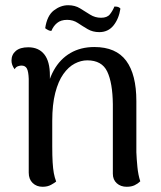

<svg xmlns="http://www.w3.org/2000/svg" viewBox="-20 -703 617 735"><path d="M143 12Q120 12 105 -2.5Q90 -17 90 -42V-401Q89 -429 83 -440.5Q77 -452 62 -452Q57 -452 49 -449.5Q41 -447 36 -438Q24 -454 24 -471Q24 -494 40.5 -508Q57 -522 88 -522Q128 -522 149.5 -495Q171 -468 171 -414V-352L155 -331Q162 -391 186 -434Q210 -477 249.5 -500Q289 -523 341 -523Q424 -523 463 -470.5Q502 -418 502 -316V-120Q503 -95 506 -64Q509 -33 517 -9Q508 0 495.5 6Q483 12 465 12Q442 12 427 -1.5Q412 -15 412 -38V-304Q411 -386 390.5 -429Q370 -472 314 -472Q290 -472 266 -459.5Q242 -447 222.5 -419.5Q203 -392 191.5 -347.5Q180 -303 180 -240Q180 -182 180 -144Q180 -106 181.5 -81.5Q183 -57 186 -40.5Q189 -24 195 -8Q189 -3 175.5 4.5Q162 12 143 12ZM441 -670Q435 -631 414.5 -605.5Q394 -580 360 -580Q335 -580 315.5 -591.5Q296 -603 278 -615Q260 -627 237 -627Q213 -627 198.5 -615Q184 -603 177 -585Q172 -584 165 -587.5Q158 -591 153 -595Q160 -643 186 -663Q212 -683 241 -683Q267 -683 286.5 -671Q306 -659 325 -647Q344 -635 367 -635Q390 -635 400.5 -648Q411 -661 418 -678Q426 -678 431.5 -676.5Q437 -675 441 -670Z"/></svg>

Font: Arima Medium
Style: Regular
Weight: 500
Designer: Joana Correia and Natanael Gama
Foundry: NDISCOVER
Version: Version 1.101;gftools[0.9.23]